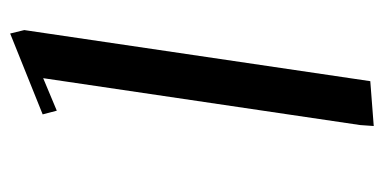

<svg xmlns="http://www.w3.org/2000/svg" viewBox="-209 -540 756 378"><g transform="rotate(-90 169.0 -351.0)"><path d="M109.9 6.8 111.8 -20 204.1 -644 140.1 -617.2 132.8 -645 292 -709 298.8 -681.2 198.2 0Z"/></g></svg>

Font: Dihjauti
Style: Bold Italic
Weight: 700
Italic angle: -9°
Designer: T. Christopher White
Version: Version 3.0.0